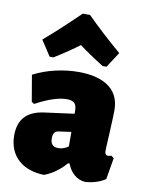

<svg xmlns="http://www.w3.org/2000/svg" viewBox="-86 -813 674 885"><g transform="rotate(10 251.5 -370.5)"><path d="M15 -145C15 -44 86 9 182 11C219 -3 253 -27 282 -61H289C303 -23 333 8 375 10C412 7 443 -3 468 -20L485 -120L473 -130C466 -128 461 -127 456 -127C451 -127 448 -129 446 -132C443 -135 442 -141 442 -148C442 -154 443 -182 446 -233C449 -290 450 -326 450 -339C450 -451 355 -484 258 -484C187 -484 110 -467 47 -434L68 -311L80 -303C139 -335 188 -351 225 -351C260 -351 272 -338 272 -303V-291L130 -272C53 -261 15 -219 15 -145ZM113 -530H131C182 -562 220 -588 246 -608C272 -588 310 -562 361 -530H379L426 -602C364 -655 310 -705 263 -752H229C166 -691 112 -641 66 -602ZM215 -198 272 -206V-138C257 -127 241 -122 225 -122C200 -122 188 -135 188 -162C188 -181 194 -196 215 -198Z"/></g></svg>

Font: Luna Sans Black
Style: Regular
Weight: 900
Designer: Juan Pablo del Peral
Foundry: Huerta Tipografica
Version: Version 2.001; ttfautohint (v1.5)